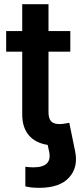

<svg xmlns="http://www.w3.org/2000/svg" viewBox="-20 -696 393 928"><path d="M102.5 204.6V109.9Q123 112.8 141.1 112.8Q232.9 112.8 217.8 38.1L210.4 4.4Q150.9 -4.9 119.1 -42.5Q87.4 -80.1 87.4 -143.1V-446.3H9.8V-545.9H87.4V-675.8H214.4V-545.9H319.8V-446.3H214.4V-153.8Q214.4 -124 226.8 -110.1Q239.3 -96.2 268.6 -96.2Q277.3 -96.2 291.5 -98.4Q305.7 -100.6 314.9 -102.5L335 -4.4L342.8 33.7Q359.4 111.8 314 161.9Q268.6 211.9 169.4 211.9Q128.9 211.9 102.5 204.6Z"/></svg>

Font: Inter SemiBold
Style: Regular
Weight: 600
Designer: Rasmus Andersson
Foundry: rsms
Version: Version 4.001;git-9221beed3